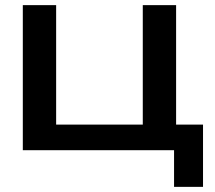

<svg xmlns="http://www.w3.org/2000/svg" viewBox="-20 -586 837 749"><path d="M667 -72 645 -100H772V143H659V-23L681 0H69V-566H199V-72L178 -100H556L537 -72V-566H667Z"/></svg>

Font: Unbounded Variable
Style: Regular
Weight: 400
Designer: Luke Prowse, Jean-Baptiste Morizot, Fátima Lázaro, Florian Runge
Foundry: NaN
Version: Version 1.600;FEAKit 1.0